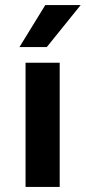

<svg xmlns="http://www.w3.org/2000/svg" viewBox="-20 -739 339 759"><path d="M216 -491H81V0H216ZM57 -553H165L299 -719H159Z"/></svg>

Font: Falling Sky
Style: SeBd
Weight: 600
Designer: Paul D. Hunt
Foundry: Adobe Systems Incorporated
Version: Version 1.02